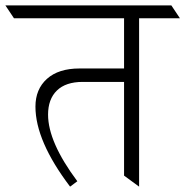

<svg xmlns="http://www.w3.org/2000/svg" viewBox="-72 -695 690 715"><path d="M446 -627V0L390 -41V-390H236Q173 -390 140 -358Q107 -326 107 -268Q107 -166 216 -20L189 0Q60 -170 60 -298Q60 -363 103 -401.5Q146 -440 224 -440H390V-627H-20L-52 -675H566L598 -627Z"/></svg>

Font: Halant Light
Style: Regular
Weight: 300
Designer: Hitesh Malaviya (Devanagari), Satya Rajpurohit (Latin)
Foundry: Indian Type Foundry
Version: Version 1.101;PS 1.0;hotconv 1.0.78;makeotf.lib2.5.61930; tt